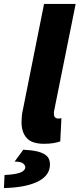

<svg xmlns="http://www.w3.org/2000/svg" viewBox="-75 -716 403 972"><path d="M148 12Q86 12 60 -17.5Q34 -47 34 -98Q34 -113 35.5 -129Q37 -145 42 -166L148 -696H308L200 -160Q198 -152 198 -148.5Q198 -145 198 -141Q198 -127 204 -121.5Q210 -116 218 -116Q223 -116 226.5 -116Q230 -116 236 -118L230 0Q216 5 195.5 8.5Q175 12 148 12ZM-55 236 -52 170Q6 167 29.5 157Q53 147 53 130Q53 121 42 111.5Q31 102 -1 102L43 42Q85 44 111 50Q137 56 152 66Q167 76 172.5 88.5Q178 101 178 116Q178 147 160.5 169Q143 191 111.5 205.5Q80 220 37.5 227.5Q-5 235 -55 236Z"/></svg>

Font: mr_Source Sans Pro
Style: Italic
Weight: 900
Italic angle: -11°
Designer: Paul D. Hunt
Foundry: Adobe Systems Incorporated
Version: Version 1.076;July 10, 2024;FontCreator 11.5.0.2430 64-bit